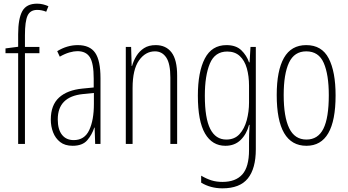

<svg xmlns="http://www.w3.org/2000/svg" viewBox="-20 -785 1896 1047"><path d="M195 -495H116V0H79V-495H10V-521L79 -530V-598Q79 -683 101.5 -724Q124 -765 182 -765Q200 -765 215.5 -761Q231 -757 244 -751L232 -721Q220 -726 207.5 -728.5Q195 -731 183 -731Q145 -731 130.5 -700Q116 -669 116 -593V-529H195Z M404 -539Q470 -539 499 -497Q528 -455 528 -359V0H499L496 -89H494Q482 -51 456 -20.5Q430 10 376 10Q334 10 308 -10.5Q282 -31 269.5 -63.5Q257 -96 257 -133Q257 -212 302 -253Q347 -294 430 -302L491 -308V-356Q491 -440 470 -473Q449 -506 402 -506Q383 -506 358.5 -499Q334 -492 306 -476L292 -506Q346 -539 404 -539ZM432 -272Q295 -258 295 -134Q295 -79 318 -50Q341 -21 382 -21Q441 -21 466.5 -75.5Q492 -130 492 -218V-278Z M829 -539Q885 -539 915.5 -499Q946 -459 946 -373V0H909V-362Q909 -438 886.5 -471.5Q864 -505 825 -505Q773 -505 738 -455.5Q703 -406 703 -305V0H666V-529H695L698 -425H700Q708 -454 724 -480Q740 -506 765.5 -522.5Q791 -539 829 -539Z M1215 -539Q1267 -539 1296 -511Q1325 -483 1338 -445H1341L1346 -529H1375V29Q1375 134 1331.5 188Q1288 242 1193 242Q1128 242 1077 211V173Q1106 190 1133 198.5Q1160 207 1193 207Q1265 207 1301.5 166Q1338 125 1338 33V-8Q1338 -30 1338.5 -52Q1339 -74 1341 -104H1338Q1325 -54 1292.5 -22Q1260 10 1209 10Q1137 10 1098 -57Q1059 -124 1059 -263Q1059 -393 1097 -466Q1135 -539 1215 -539ZM1219 -504Q1152 -504 1124.5 -438.5Q1097 -373 1097 -263Q1097 -140 1126.5 -82Q1156 -24 1214 -24Q1259 -24 1286 -53.5Q1313 -83 1325.5 -129.5Q1338 -176 1338 -226V-317Q1338 -370 1326 -412.5Q1314 -455 1287.5 -479.5Q1261 -504 1219 -504Z M1810 -265Q1810 10 1651 10Q1489 10 1489 -267Q1489 -400 1528.5 -469.5Q1568 -539 1650 -539Q1735 -539 1772.5 -466.5Q1810 -394 1810 -265ZM1527 -267Q1527 -148 1557 -86Q1587 -24 1651 -24Q1714 -24 1743.5 -83Q1773 -142 1773 -266Q1773 -378 1745.5 -441.5Q1718 -505 1650 -505Q1585 -505 1556 -443.5Q1527 -382 1527 -267Z"/></svg>

Font: Noto Sans Gujarati UI ExtraCondensed ExtraLight
Style: Regular
Weight: 200
Width: 2
Designer: Jelle Bosma - Monotype Design Team, Universal Thirst
Foundry: Monotype Imaging Inc.
Version: Version 2.106; ttfautohint (v1.8.4.7-5d5b)